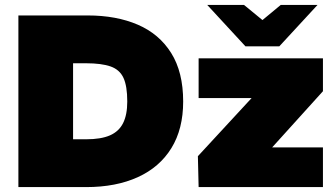

<svg xmlns="http://www.w3.org/2000/svg" viewBox="-20 -763 1360 783"><path d="M55 0V-700H338Q454 -700 541.5 -662.5Q629 -625 678 -547Q727 -469 727 -349Q727 -237 679 -159Q631 -81 542 -40.5Q453 0 331 0ZM278 -195H331Q392 -195 428.5 -211Q465 -227 482 -261Q499 -295 499 -349Q499 -412 483.5 -445.5Q468 -479 431 -492Q394 -505 331 -505H278ZM790 0 787 -126 1006 -363H790V-525H1297V-391L1090 -162H1297V0ZM981 -574 1020 -656 1125 -743H1275L1119 -574ZM981 -574 825 -743H975L1081 -656L1119 -574Z"/></svg>

Font: REM Black
Style: Regular
Weight: 900
Designer: Octavio Pardo
Foundry: Ashler Design
Version: Version 1.005;gftools[0.9.28]